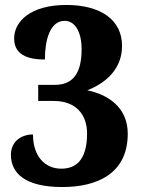

<svg xmlns="http://www.w3.org/2000/svg" viewBox="-20 -744 568 774"><path d="M231 10C370 10 495 -43 495 -205C495 -315 410 -364 332 -380C411 -411 472 -469 472 -559C472 -664 386 -724 247 -724C104 -724 37 -658 37 -589C37 -526 87 -504 161 -504C161 -582 181 -660 241 -660C282 -660 309 -616 309 -546C309 -460 282 -402 202 -402H134V-337H197C286 -337 331 -282 331 -206C331 -94 282 -64 227 -64C162 -64 113 -113 113 -202C66 -202 24 -174 24 -120C24 -46 81 10 231 10Z"/></svg>

Font: Noto Serif Devanagari SemiCondensed ExtraBold
Style: Regular
Weight: 800
Width: 4
Designer: Universal Thirst, Indian Type Foundry and the Monotype Design Team
Foundry: Monotype Imaging Inc.
Version: Version 2.004